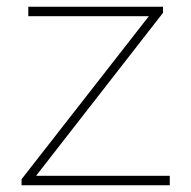

<svg xmlns="http://www.w3.org/2000/svg" viewBox="-20 -550 568 570"><path d="M484 0H44V-18L422 -502H64V-530H464V-512L87 -28H484Z"/></svg>

Font: Roundo ExtraLight
Style: Regular
Weight: 250
Designer: Namrata Goyal (Gurmukhi), Shiva Nallaperumal (Latin)
Foundry: Indian Type Foundry
Version: Version 1.000;PS 1.0;hotconv 1.0.88;makeotf.lib2.5.647800